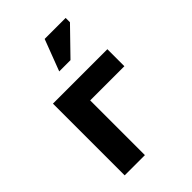

<svg xmlns="http://www.w3.org/2000/svg" viewBox="-205 -777 865 865"><g transform="rotate(-45 227.0 -344.5)"><path d="M65.9 0ZM412.6 -348.6H194.8V0H65.9V-457H412.6ZM245.6 -689.5H379.4V-662.1L260.3 -539.6H188.5Z"/></g></svg>

Font: PT Astra Sans
Style: Bold
Weight: 700
Designer: A.Korolkova, I. Chaeva
Foundry: ParaType Ltd
Version: Version 1.001; ttfautohint (v1.6)